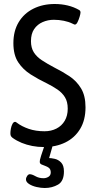

<svg xmlns="http://www.w3.org/2000/svg" viewBox="-20 -731 477 961"><path d="M200 5Q169 5 141 -0.5Q113 -6 88.5 -16Q64 -26 43 -41Q38 -45 35 -49.5Q32 -54 32 -64Q32 -74 34.5 -87.5Q37 -101 42.5 -111Q48 -121 55 -121Q59 -121 60.5 -119.5Q62 -118 64 -117Q89 -98 124 -86Q159 -74 203 -74Q236 -74 262.5 -87.5Q289 -101 304 -126.5Q319 -152 319 -187Q319 -222 305 -244.5Q291 -267 267.5 -283Q244 -299 216 -313Q172 -334 133.5 -358.5Q95 -383 71 -419.5Q47 -456 47 -515Q47 -576 73.5 -620Q100 -664 147 -687.5Q194 -711 254 -711Q288 -711 319 -703.5Q350 -696 376 -681Q381 -678 382 -674.5Q383 -671 383 -669Q383 -662 378.5 -647Q374 -632 368 -620Q362 -608 355 -608Q352 -608 348.5 -610Q345 -612 342 -613Q324 -622 299.5 -627Q275 -632 249 -632Q220 -632 193.5 -620.5Q167 -609 151 -585.5Q135 -562 135 -525Q135 -492 149 -469.5Q163 -447 189.5 -429.5Q216 -412 252 -393Q292 -373 327.5 -349.5Q363 -326 385.5 -289Q408 -252 408 -194Q408 -130 381 -85.5Q354 -41 307 -18Q260 5 200 5ZM204 210Q185 210 163 205Q141 200 125.5 190Q110 180 110 167Q110 158 116 149.5Q122 141 129 141Q140 141 157.5 151Q175 161 198 161Q211 161 222.5 154Q234 147 234 132Q234 117 225.5 110Q217 103 206.5 99.5Q196 96 187.5 92Q179 88 179 79Q179 75 180 69Q181 63 186 47.5Q191 32 202 0H243L223 70L212 60H224Q236 60 254 64Q272 68 286 82.5Q300 97 300 127Q300 176 270.5 193Q241 210 204 210Z"/></svg>

Font: Asap Condensed VF Beta
Style: Regular
Weight: 400
Designer: Pablo Cosgaya
Foundry: Omnibus-Type
Version: Version 1.008